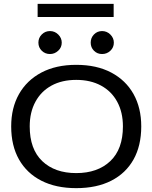

<svg xmlns="http://www.w3.org/2000/svg" viewBox="-20 -964 790 995"><path d="M375 11Q270 11 194.5 -27.5Q119 -66 78.5 -137.5Q38 -209 38 -309Q38 -405 78.5 -476.5Q119 -548 194.5 -588Q270 -628 375 -628Q481 -628 556.5 -588Q632 -548 672 -476.5Q712 -405 712 -309Q712 -209 672 -137.5Q632 -66 556.5 -27.5Q481 11 375 11ZM375 -67Q486 -67 551.5 -129Q617 -191 617 -309Q617 -382 587.5 -436.5Q558 -491 503.5 -520.5Q449 -550 375 -550Q301 -550 247 -520.5Q193 -491 163.5 -436.5Q134 -382 134 -309Q134 -191 199 -129Q264 -67 375 -67ZM239 -684Q214 -684 196.5 -701Q179 -718 179 -743Q179 -768 196.5 -785.5Q214 -803 239 -803Q264 -803 282 -785Q300 -767 300 -743Q300 -718 281.5 -701Q263 -684 239 -684ZM509 -684Q484 -684 467 -701Q450 -718 450 -743Q450 -768 467 -785.5Q484 -803 509 -803Q534 -803 552 -785Q570 -767 570 -743Q570 -718 552 -701Q534 -684 509 -684ZM175 -876V-944H569V-876Z"/></svg>

Font: Inconsolata ExtraExpanded Medium
Style: Regular
Weight: 500
Width: 8
Monospace: yes
Designer: Raph Levien, Cyreal, Brenton Simpson
Foundry: Raph Levien, Cyreal, Google
Version: Version 3.001; ttfautohint (v1.8.2.53-6de2)